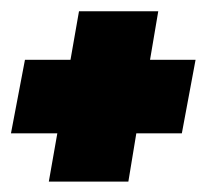

<svg xmlns="http://www.w3.org/2000/svg" viewBox="-25 -416 376 350"><path d="M64 -85H209L223.5 -173H306.5L331.5 -307H248.5L263.5 -395.5H119L103.5 -307H20.5L-5 -173H79.5Z"/></svg>

Font: Anybody Black
Style: Italic
Weight: 900
Italic angle: -10°
Designer: Tyler Finck
Foundry: Etcetera Type Company
Version: Version 1.113;gftools[0.9.25]